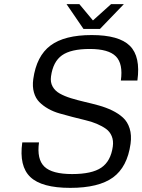

<svg xmlns="http://www.w3.org/2000/svg" viewBox="-20 -890 689 930"><path d="M227.1 -520Q223.1 -491.7 234.9 -470.7Q246.6 -449.7 269.8 -436.8Q293 -423.8 324 -414.3Q355 -404.8 389.6 -396.7Q424.3 -388.7 458.7 -379.2Q493.2 -369.6 523.4 -355Q553.7 -340.3 575.7 -320.3Q597.7 -300.3 607.9 -267.8Q618.2 -235.4 612.3 -192.9Q596.7 -81.1 527.3 -30.5Q458 20 320.3 20Q182.1 20 127 -32.5Q71.8 -85 87.9 -200.2H168.9Q157.7 -118.7 195.1 -82.8Q232.4 -46.9 329.6 -46.9Q425.3 -46.9 470.9 -78.1Q516.6 -109.4 526.4 -180.2Q530.3 -208.5 521.2 -230.5Q512.2 -252.4 493.4 -265.9Q474.6 -279.3 448.7 -290.3Q422.9 -301.3 392.8 -308.1Q362.8 -314.9 331.1 -323.5Q299.3 -332 269.5 -340.3Q239.7 -348.6 214.1 -363Q188.5 -377.4 170.4 -395.8Q152.3 -414.1 144.3 -442.4Q136.2 -470.7 141.1 -506.8Q156.7 -618.7 224.4 -669.4Q292 -720.2 424.3 -720.2Q556.6 -720.2 609.1 -668Q661.6 -615.7 645.5 -500H565.4Q576.7 -581.1 541.3 -616.9Q505.9 -652.8 414.6 -652.8Q323.7 -652.8 280.3 -622.1Q236.8 -591.3 227.1 -520ZM580.1 -870.1 464.4 -750H384.3L302.2 -870.1H364.3L430.2 -791L518.1 -870.1Z"/></svg>

Font: Fivo Sans
Style: Italic
Weight: 400
Designer: Alexander Slobzheninov
Foundry: Alexander Slobzheninov
Version: 1.0